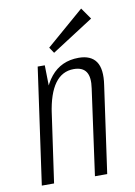

<svg xmlns="http://www.w3.org/2000/svg" viewBox="-86 -823 620 879"><g transform="rotate(-10 223.5 -383.5)"><path d="M338 -398Q346 -450 329.5 -475Q313 -500 272 -500Q218 -500 184.5 -454Q151 -408 138 -317L101 -251L109 -311Q125 -429 173.5 -488Q222 -547 303 -547Q360 -547 384 -512Q408 -477 397 -404L340 0H283ZM112 -540H145L148 -386L93 0H36ZM391 -714 197 -589 179 -616 354 -767Z"/></g></svg>

Font: Pathway Extreme Condensed Thin
Style: Italic
Weight: 250
Width: 3
Italic angle: -8°
Version: Version 1.001;gftools[0.9.26]